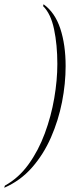

<svg xmlns="http://www.w3.org/2000/svg" viewBox="-75 -767 341 904"><path d="M-52 107Q13 71 59.5 6.5Q106 -58 136 -139Q166 -220 180.5 -305Q195 -390 195 -466Q195 -556 179.5 -629.5Q164 -703 128 -738L130 -747Q184 -708 209 -632Q234 -556 234 -456Q234 -373 217 -286.5Q200 -200 165 -120Q130 -40 75.5 22Q21 84 -55 117Z"/></svg>

Font: Noto Serif Display Condensed ExtraLight
Style: Italic
Weight: 200
Width: 3
Italic angle: -12°
Designer: Monotype Design Team
Foundry: Monotype Imaging Inc.
Version: Version 2.009